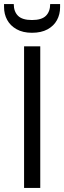

<svg xmlns="http://www.w3.org/2000/svg" viewBox="-34 -929 317 949"><path d="M263 -893Q263 -858 247.5 -829.5Q232 -801 201 -784Q170 -767 124 -767Q79 -767 48 -784.5Q17 -802 1.5 -830.5Q-14 -859 -14 -894V-909H34Q34 -872 55 -851Q76 -830 124 -830Q172 -830 193 -851Q214 -872 214 -909H263ZM85 -700H165V0H85Z"/></svg>

Font: Albert Sans
Style: Regular
Weight: 400
Designer: Andreas Rasmussen
Foundry: a.Foundry
Version: Version 1.025